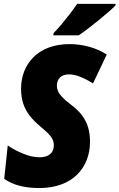

<svg xmlns="http://www.w3.org/2000/svg" viewBox="-20 -949 609 979"><path d="M178.7 9.8Q125.5 9.8 80.8 -1.5Q36.1 -12.7 1.5 -37.1L19.5 -207.5Q51.8 -184.6 97.2 -165.8Q142.6 -147 182.1 -147Q196.8 -147 209.7 -150.4Q222.7 -153.8 232.7 -160.9Q242.7 -168 248.5 -179.9Q254.4 -191.9 254.4 -209Q254.4 -225.6 246.8 -240.2Q239.3 -254.9 223.9 -270Q208.5 -285.2 185.5 -304.2Q153.8 -330.6 131.8 -358.6Q109.9 -386.7 98.6 -420.4Q87.4 -454.1 87.4 -496.6Q87.4 -544.9 103.8 -586.2Q120.1 -627.4 151.9 -658.7Q183.6 -689.9 230 -707Q276.4 -724.1 335.9 -724.1Q384.8 -724.1 434.1 -710.7Q483.4 -697.3 524.4 -670.9L454.1 -523.4Q422.4 -543.9 390.4 -556.9Q358.4 -569.8 332 -569.8Q316.4 -569.8 304.7 -565.4Q293 -561 285.4 -553.5Q277.8 -545.9 273.9 -535.2Q270 -524.4 270 -511.7Q270 -498 275.6 -484.6Q281.2 -471.2 296.4 -454.8Q311.5 -438.5 340.3 -416.5Q376 -390.1 397.7 -361.3Q419.4 -332.5 429.2 -299.6Q439 -266.6 439 -226.1Q439 -176.8 422.4 -133.8Q405.8 -90.8 373.3 -58.6Q340.8 -26.4 292 -8.3Q243.2 9.8 178.7 9.8ZM252 -769 253.4 -780.3Q274.4 -802.2 295.4 -827.1Q316.4 -852.1 336.4 -878.2Q356.4 -904.3 373.5 -929.2H569.3L568.8 -921.4Q557.6 -909.2 533.4 -888.2Q509.3 -867.2 480.5 -843.8Q451.7 -820.3 424.8 -800Q397.9 -779.8 381.3 -769Z"/></svg>

Font: Open Sans SemiCondensed ExtraBold
Style: Italic
Weight: 800
Width: 4
Italic angle: -12°
Designer: Monotype Design Team
Foundry: Monotype Imaging Inc.
Version: Version 3.003